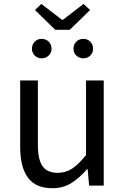

<svg xmlns="http://www.w3.org/2000/svg" viewBox="-20 -959 647 992"><path d="M250.7 13.4Q164.6 13.4 124.5 -40.9Q84.3 -95.1 84.3 -199.3V-543.4H175.7V-210.3Q175.7 -134.6 199.9 -100.3Q224.2 -66 278.3 -66Q319.9 -66 353 -88.1Q386 -110.1 424.5 -157.6V-543.4H515.9V0H440.4L432.9 -85.3H430.1Q392.1 -40.9 349.5 -13.7Q306.9 13.4 250.7 13.4ZM265.5 -804.9 160.7 -907.1 193.5 -938.7 300.6 -856.6H305L411.5 -938.7L445.3 -907.1L340.4 -804.9ZM194.9 -657.7Q173.9 -657.7 159.5 -672.1Q145.1 -686.5 145.1 -707.1Q145.1 -729.4 159.5 -743.8Q173.9 -758.2 194.9 -758.2Q217.1 -758.2 231.7 -743.8Q246.3 -729.4 246.3 -707.1Q246.3 -686.5 231.7 -672.1Q217.1 -657.7 194.9 -657.7ZM410.5 -657.7Q388.8 -657.7 374.2 -672.1Q359.7 -686.5 359.7 -707.1Q359.7 -729.4 374.2 -743.8Q388.8 -758.2 410.5 -758.2Q432.1 -758.2 446.5 -743.8Q460.9 -729.4 460.9 -707.1Q460.9 -686.5 446.5 -672.1Q432.1 -657.7 410.5 -657.7Z"/></svg>

Font: Noto Sans JP
Style: Regular
Weight: 100
Designer: Ryoko NISHIZUKA 西塚涼子 (kana, bopomofo & ideographs); Paul D. Hunt (Latin, Greek & Cyrillic); Sandoll Communications 산돌커뮤니
Foundry: Adobe
Version: Version 2.004;hotconv 1.0.118;makeotfexe 2.5.65603